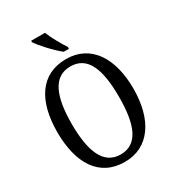

<svg xmlns="http://www.w3.org/2000/svg" viewBox="-220 -1056 1080 1190"><g transform="rotate(-30 320.5 -460.5)"><path d="M332 -771H369V-784C344 -822 307 -886 290 -931H191V-921C213 -886 285 -807 332 -771ZM320 10C495 10 592 -137 592 -358C592 -580 495 -725 321 -725C137 -725 48 -580 48 -359C48 -137 137 10 320 10ZM320 -43C200 -43 151 -160 151 -358C151 -557 200 -672 321 -672C444 -672 489 -557 489 -358C489 -160 444 -43 320 -43Z"/></g></svg>

Font: Noto Serif Ethiopic Cn
Style: Regular
Weight: 400
Width: 3
Designer: Monotype Design Team
Foundry: Monotype Imaging Inc.
Version: Version 2.102